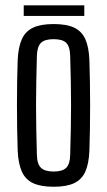

<svg xmlns="http://www.w3.org/2000/svg" viewBox="-20 -698 404 725"><path d="M182.5 7.2Q134 7.2 105 -6.4Q75.9 -20.1 62.6 -49.8Q49.2 -79.6 46.8 -127.8Q45.5 -166.7 44.8 -210.3Q44 -254 44 -299.3Q44 -344.6 44.7 -388.5Q45.4 -432.4 46.8 -472Q49.2 -520.4 62.5 -550.1Q75.8 -579.8 104.9 -593.5Q133.9 -607.2 182.5 -607.2Q231.5 -607.2 260.3 -593.5Q289 -579.7 302.3 -550Q315.5 -520.3 317.5 -472Q318.9 -433.1 319.6 -389.4Q320.3 -345.7 320.3 -300.6Q320.3 -255.5 319.6 -211.5Q318.9 -167.5 317.5 -127.8Q315.5 -80.2 302.3 -50.2Q289 -20.3 260.3 -6.5Q231.5 7.2 182.5 7.2ZM182.5 -50.3Q215.5 -50.3 229.8 -64.2Q244.1 -78 245 -112.5Q246.4 -164.4 247.4 -210.2Q248.3 -256 248.3 -300.1Q248.3 -344.2 247.4 -390Q246.4 -435.8 245 -487.3Q244.1 -522.1 230.2 -536.1Q216.3 -550.1 182.5 -550.1Q148.8 -550.1 134.6 -536.1Q120.3 -522.1 119.3 -487.3Q117.9 -435.8 117 -389.9Q116.1 -344.1 116.1 -299.9Q116.1 -255.6 117 -209.8Q117.9 -163.9 119.3 -112.5Q120.3 -78 135 -64.2Q149.6 -50.3 182.5 -50.3ZM69.6 -677.9H298.3V-637.9H69.6Z"/></svg>

Font: Big Shoulders Thin
Style: Regular
Weight: 100
Designer: Patric King
Foundry: XO Type Co
Version: Version 2.002